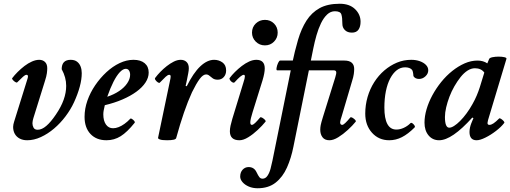

<svg xmlns="http://www.w3.org/2000/svg" viewBox="-20 -735 2721 1024"><path d="M125 13Q102 13 85 4Q68 -5 59 -21Q50 -37 50 -58Q50 -65 51.5 -71.5Q53 -78 55 -85L127 -316Q129 -322 129 -324.5Q129 -327 129 -329Q129 -332 127 -334Q125 -336 121 -336Q114 -336 103 -326Q92 -316 72 -296Q69 -293 61.5 -297.5Q54 -302 48.5 -308.5Q43 -315 45 -318Q57 -334 74 -351Q91 -368 110.5 -383Q130 -398 150.5 -407Q171 -416 189 -416Q208 -416 220 -404.5Q232 -393 232 -371Q232 -360 230 -344.5Q228 -329 220 -304L158 -105Q156 -98 154.5 -91Q153 -84 153 -78Q153 -65 159 -54Q165 -43 181 -43Q203 -43 227 -63.5Q251 -84 278 -124Q306 -165 319.5 -203Q333 -241 333 -277Q333 -300 327 -322Q321 -344 309 -366Q309 -416 357 -416Q378 -416 391 -406Q404 -396 410 -380Q416 -364 416 -345Q416 -312 405.5 -273Q395 -234 375 -190Q357 -151 329.5 -114.5Q302 -78 268.5 -49.5Q235 -21 198 -4Q161 13 125 13Z M548 13Q494 13 462.5 -20.5Q431 -54 431 -112Q431 -155 446 -198Q461 -241 487.5 -280Q514 -319 547.5 -350Q581 -381 618 -398.5Q655 -416 692 -416Q730 -416 751.5 -398Q773 -380 773 -348Q773 -321 756 -295Q739 -269 707.5 -246Q676 -223 633 -204.5Q590 -186 539 -174Q535 -156 533 -146Q531 -136 531 -125Q531 -91 545 -71Q559 -51 583 -51Q597 -51 612.5 -57Q628 -63 644 -74.5Q660 -86 674 -101Q677 -105 684 -100.5Q691 -96 696 -90Q701 -84 698 -80Q658 -30 623.5 -8.5Q589 13 548 13ZM552 -219Q588 -231 615.5 -249.5Q643 -268 658.5 -291Q674 -314 674 -336Q674 -350 668 -359Q662 -368 651 -368Q636 -368 619 -350Q602 -332 585 -298.5Q568 -265 552 -219Z M871 13Q845 13 833.5 9Q822 5 823 0L889 -316Q890 -322 890 -324.5Q890 -327 890 -329Q890 -332 888 -334Q886 -336 882 -336Q875 -336 863.5 -325.5Q852 -315 832 -294Q829 -291 821.5 -296Q814 -301 809 -308.5Q804 -316 808 -320Q819 -335 835 -351.5Q851 -368 869.5 -382.5Q888 -397 907 -406.5Q926 -416 944 -416Q963 -416 975 -404.5Q987 -393 987 -371Q987 -360 984 -344.5Q981 -329 976 -304L970 -277L976 -275Q1011 -346 1048 -381Q1085 -416 1122 -416Q1147 -416 1166.5 -402Q1186 -388 1186 -359Q1186 -338 1173.5 -324Q1161 -310 1141 -310Q1125 -310 1115 -317Q1105 -324 1097 -331Q1089 -338 1079 -338Q1063 -338 1045 -314Q1027 -290 1004 -243Q982 -195 961 -134Q940 -73 920 0Q919 7 906.5 10Q894 13 871 13Z M1257 13Q1206 13 1206 -35Q1206 -48 1209.5 -64.5Q1213 -81 1219 -101L1278 -294Q1286 -318 1286 -327Q1286 -336 1280 -336Q1273 -336 1261 -326Q1249 -316 1231 -296Q1227 -292 1219.5 -296Q1212 -300 1207 -307.5Q1202 -315 1205 -319Q1216 -334 1233 -351Q1250 -368 1269.5 -383Q1289 -398 1309 -407Q1329 -416 1347 -416Q1392 -416 1392 -370Q1392 -358 1389 -342Q1386 -326 1380 -306L1327 -136Q1316 -101 1315 -85Q1314 -69 1323 -69Q1330 -69 1340.5 -79Q1351 -89 1367 -108Q1370 -112 1378 -107.5Q1386 -103 1392.5 -96.5Q1399 -90 1396 -86Q1379 -65 1354.5 -42Q1330 -19 1304 -3Q1278 13 1257 13ZM1393 -493Q1364 -493 1344 -513Q1324 -533 1324 -561Q1324 -590 1344 -609.5Q1364 -629 1393 -629Q1422 -629 1441.5 -609.5Q1461 -590 1461 -561Q1461 -533 1441.5 -513Q1422 -493 1393 -493Z M1354 269Q1328 269 1307 260Q1286 251 1273.5 236.5Q1261 222 1261 207Q1261 184 1274 170Q1287 156 1306 156Q1335 156 1348 183Q1357 202 1363.5 210Q1370 218 1380 218Q1396 218 1406.5 202.5Q1417 187 1423 164.5Q1429 142 1433 122L1537 -391Q1552 -463 1569.5 -522.5Q1587 -582 1614.5 -625Q1642 -668 1684.5 -691.5Q1727 -715 1792 -715Q1844 -715 1873.5 -686.5Q1903 -658 1903 -619Q1903 -593 1892 -577Q1881 -561 1857 -561Q1833 -561 1819.5 -574.5Q1806 -588 1806 -607Q1806 -642 1800.5 -658.5Q1795 -675 1766 -675Q1743 -675 1724.5 -657.5Q1706 -640 1692 -611Q1678 -582 1668 -547Q1658 -512 1651 -477L1545 47Q1533 108 1510.5 158.5Q1488 209 1450 239Q1412 269 1354 269ZM1458 -360Q1453 -360 1455 -373Q1457 -386 1463 -399Q1469 -412 1474 -412H1779Q1784 -412 1781 -399Q1778 -386 1772.5 -373Q1767 -360 1762 -360Z M1737 13Q1712 13 1700 -3Q1688 -19 1688 -43Q1688 -55 1690.5 -68Q1693 -81 1702 -110L1768 -322Q1775 -344 1773 -352Q1771 -360 1759 -360H1718Q1713 -360 1715 -373Q1717 -386 1722.5 -399Q1728 -412 1734 -412H1817Q1843 -412 1856 -400.5Q1869 -389 1869 -367Q1869 -356 1867 -340.5Q1865 -325 1857 -300L1803 -117Q1799 -105 1796.5 -96Q1794 -87 1794 -83Q1794 -69 1805 -69Q1811 -69 1821.5 -79Q1832 -89 1848 -108Q1851 -112 1859 -107.5Q1867 -103 1873.5 -96.5Q1880 -90 1877 -86Q1860 -65 1835 -42Q1810 -19 1784 -3Q1758 13 1737 13Z M2056 13Q2000 13 1964 -27Q1928 -67 1928 -129Q1928 -175 1940.5 -218Q1953 -261 1976 -297Q1999 -333 2030 -359.5Q2061 -386 2097 -401Q2133 -416 2173 -416Q2199 -416 2219.5 -408.5Q2240 -401 2252 -388.5Q2264 -376 2264 -360Q2264 -342 2249 -328Q2234 -314 2215 -314Q2194 -314 2185 -329Q2184 -343 2182 -351.5Q2180 -360 2177 -363Q2172 -369 2162.5 -372.5Q2153 -376 2141 -376Q2116 -376 2096 -360.5Q2076 -345 2061 -316.5Q2046 -288 2038 -248.5Q2030 -209 2030 -161Q2030 -103 2046 -73.5Q2062 -44 2094 -44Q2113 -44 2133 -53Q2153 -62 2169 -78Q2173 -82 2179.5 -77.5Q2186 -73 2190.5 -66Q2195 -59 2191 -55Q2156 -20 2123.5 -3.5Q2091 13 2056 13Z M2322 13Q2287 13 2265.5 -13Q2244 -39 2244 -81Q2244 -115 2255 -152.5Q2266 -190 2286 -227Q2306 -264 2333 -297.5Q2360 -331 2392 -356.5Q2424 -382 2458 -397Q2492 -412 2527 -412Q2557 -412 2579 -397L2589 -421Q2592 -427 2607 -430Q2622 -433 2639.5 -433Q2657 -433 2670 -430Q2683 -427 2681 -421L2583 -95Q2582 -88 2581 -85Q2580 -82 2580 -79Q2580 -69 2590 -69Q2600 -69 2612 -77Q2624 -85 2642 -103Q2645 -106 2652.5 -101Q2660 -96 2666 -89.5Q2672 -83 2669 -79Q2653 -58 2625 -36.5Q2597 -15 2568.5 -1Q2540 13 2522 13Q2503 13 2493.5 2Q2484 -9 2484 -31Q2484 -42 2486.5 -54Q2489 -66 2493 -76L2505 -105L2499 -108Q2390 13 2322 13ZM2376 -54Q2387 -54 2402 -63.5Q2417 -73 2434 -90Q2451 -107 2468 -130Q2485 -153 2500 -180Q2513 -203 2522.5 -225.5Q2532 -248 2539 -270L2563 -348Q2546 -371 2513 -371Q2493 -371 2473.5 -358.5Q2454 -346 2436.5 -324Q2419 -302 2403.5 -275Q2388 -248 2377 -219Q2366 -190 2359.5 -162Q2353 -134 2353 -111Q2353 -54 2376 -54Z"/></svg>

Font: Junicode VF
Style: Italic
Weight: 400
Italic angle: -11°
Designer: Peter S. Baker
Version: Version 2.209